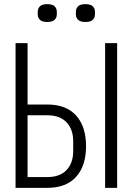

<svg xmlns="http://www.w3.org/2000/svg" viewBox="-20 -906 640 926"><path d="M55 -698H113V-402H208Q299 -402 347 -349Q395 -296 395 -201Q395 -106 347 -53Q299 0 208 0H55ZM208 -52Q269 -52 301 -86Q333 -120 333 -177V-225Q333 -282 301 -316Q269 -350 208 -350H113V-52ZM487 -698H545V0H487ZM208 -800Q183 -800 172.5 -810.5Q162 -821 162 -837V-849Q162 -865 172.5 -875.5Q183 -886 208 -886Q233 -886 243.5 -875.5Q254 -865 254 -849V-837Q254 -821 243.5 -810.5Q233 -800 208 -800ZM392 -800Q367 -800 356.5 -810.5Q346 -821 346 -837V-849Q346 -865 356.5 -875.5Q367 -886 392 -886Q417 -886 427.5 -875.5Q438 -865 438 -849V-837Q438 -821 427.5 -810.5Q417 -800 392 -800Z"/></svg>

Font: IBM Plex Mono Light
Style: Regular
Weight: 300
Monospace: yes
Designer: Mike Abbink, Paul van der Laan, Pieter van Rosmalen
Foundry: Bold Monday
Version: Version 2.3